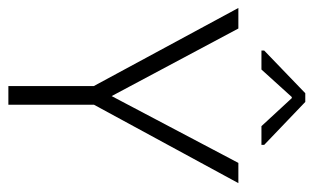

<svg xmlns="http://www.w3.org/2000/svg" viewBox="-178 -598 767 470"><g transform="rotate(90 206.0 -363.5)"><path d="M184.5 -204.8 -9 -563H41.3L206.7 -252.8L370.3 -563H419.8L225.3 -204.8ZM182.2 0V-217.8H227.8V0ZM95.2 -619.5V-626.2L199.7 -726.8H221L326.2 -626.2V-619.5H280.3L211.7 -693.8H209L141.7 -619.5Z"/></g></svg>

Font: Darker Grotesque Light
Style: Regular
Weight: 300
Designer: Gabriel Lam
Foundry: TypeRant
Version: Version 1.000;gftools[0.9.28]